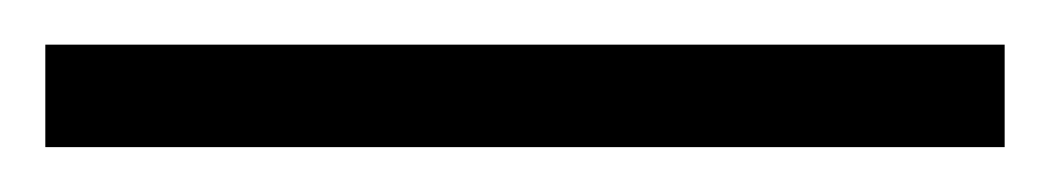

<svg xmlns="http://www.w3.org/2000/svg" viewBox="-32 -20 470 86"><path d="M418 45.9H-11.7V0H418Z"/></svg>

Font: Pretendard JP ExtraLight
Style: Regular
Weight: 200
Designer: Base glyphs from Inter by Rasmus Andersson; Hangeul glyphs from Noto Sans CJK(Source Han Sans) by Jang Soo-young and Kan
Foundry: Kil Hyung-jin
Version: Version 1.309